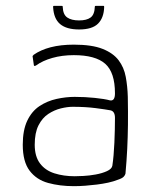

<svg xmlns="http://www.w3.org/2000/svg" viewBox="-20 -630 527 658"><path d="M233 8Q185 8 145 -3Q105 -14 81.5 -45Q58 -76 58 -134Q58 -184 73.5 -216.5Q89 -249 115.5 -266.5Q142 -284 174 -291Q206 -298 236 -298Q271 -298 305 -294.5Q339 -291 357 -286Q374 -283 374 -310Q374 -382 340.5 -411.5Q307 -441 233 -441Q193 -441 159.5 -431.5Q126 -422 104 -406Q101 -404 98.5 -404Q96 -404 96 -407L92 -435Q91 -438 92.5 -439Q94 -440 95 -442Q119 -459 153.5 -468Q188 -477 233 -477Q295 -477 331.5 -462.5Q368 -448 386.5 -423.5Q405 -399 411 -366.5Q417 -334 418 -298Q419 -245 418.5 -202.5Q418 -160 416 -119.5Q414 -79 410 -35Q409 -30 404 -24.5Q399 -19 384 -14Q369 -8 350.5 -4Q332 0 312 2.5Q292 5 272 6.5Q252 8 233 8ZM236 -26Q246 -26 266 -27Q286 -28 308 -32Q330 -36 346.5 -43.5Q363 -51 365 -62Q370 -95 372 -141Q374 -187 374 -226Q374 -249 358 -252Q342 -255 307.5 -259.5Q273 -264 229 -264Q211 -264 188.5 -258.5Q166 -253 145.5 -239.5Q125 -226 112 -200.5Q99 -175 99 -134Q99 -94 117 -70Q135 -46 166.5 -36Q198 -26 236 -26ZM251 -529Q208 -529 186 -547.5Q164 -566 162 -606Q162 -609 162.5 -609.5Q163 -610 166 -610H190Q193 -610 194 -609.5Q195 -609 195 -606Q196 -580 210.5 -570Q225 -560 251 -560Q277 -560 290.5 -570Q304 -580 305 -607Q305 -609 306 -609.5Q307 -610 309 -610H334Q336 -610 336.5 -609.5Q337 -609 337 -606Q336 -569 316 -549Q296 -529 251 -529Z"/></svg>

Font: Glory ExtraLight
Style: Regular
Weight: 250
Version: Version 1.011